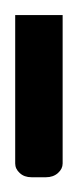

<svg xmlns="http://www.w3.org/2000/svg" viewBox="38 -162 104 259"><g transform="rotate(-90 90.5 -32.0)"><path d="M0 -64H200.2V0H0Q-7.3 0 -12.9 -6.3Q-18.6 -12.7 -18.6 -22.5V-42Q-18.6 -51.8 -12.9 -57.9Q-7.3 -64 0 -64Z"/></g></svg>

Font: Pinar DS1-Light
Style: Regular
Weight: 300
Designer: Amin Abedi
Version: Version 2.000